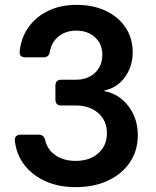

<svg xmlns="http://www.w3.org/2000/svg" viewBox="-20 -760 640 790"><path d="M291 10Q222 10 168 -14Q114 -38 81 -80.5Q48 -123 41 -180Q40 -193 46.5 -199.5Q53 -206 65 -206H140Q160 -206 166 -183Q175 -144 208.5 -121Q242 -98 291 -98Q349 -98 384.5 -129.5Q420 -161 420 -212Q420 -263 384.5 -294.5Q349 -326 291 -326H232Q208 -326 208 -351V-407Q208 -432 232 -432H293Q341 -432 371 -460.5Q401 -489 401 -534Q401 -579 371 -606.5Q341 -634 294 -634Q251 -634 221.5 -610.5Q192 -587 185 -547Q181 -524 160 -524H85Q58 -524 61 -549Q67 -606 98 -649Q129 -692 179.5 -716Q230 -740 295 -740Q363 -740 415 -715.5Q467 -691 496.5 -647Q526 -603 526 -545Q526 -486 493.5 -442Q461 -398 410 -388V-385Q471 -373 509 -322.5Q547 -272 547 -204Q547 -140 514.5 -92Q482 -44 424.5 -17Q367 10 291 10Z"/></svg>

Font: Pitagon Sans Mono
Style: Bold
Weight: 700
Monospace: yes
Designer: Travis Tran
Foundry: Pitagon
Version: Version 1.001; ttfautohint (v1.8.4.7-5d5b);gftools[0.9.26]